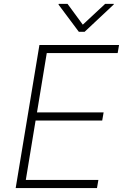

<svg xmlns="http://www.w3.org/2000/svg" viewBox="-20 -956 628 976"><path d="M59.7 0 180.4 -727.3H585.2L578.1 -686.1H217.7L168 -384.6H506.7L499.6 -343.4H160.9L111.2 -41.2H480.1L473 0ZM323.2 -936.4 400.9 -830.6 514.6 -936.4H558.9L557.9 -932.9L410.2 -794.4H380.7L277.3 -932.9L278.8 -936.4Z"/></svg>

Font: Inter Extra Light  BETA
Style: Italic
Weight: 200
Italic angle: 9.39999°
Designer: Rasmus Andersson
Foundry: rsms
Version: Version 3.011;git-f93a4a705